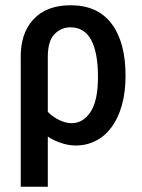

<svg xmlns="http://www.w3.org/2000/svg" viewBox="-20 -557 540 731"><path d="M59 -330Q56 -427 106 -482Q156 -537 249 -537Q352 -537 405 -466.5Q458 -396 458 -269Q458 -206 444 -156.5Q430 -107 405 -73Q380 -39 345 -21Q310 -3 268 -3Q241 -3 211.5 -13Q182 -23 162 -37V154H59ZM353 -264Q353 -357 327 -405Q301 -453 248 -453Q213 -453 187.5 -427Q162 -401 162 -340V-131Q182 -111 206.5 -99.5Q231 -88 253 -88Q296 -88 324.5 -130.5Q353 -173 353 -264Z"/></svg>

Font: D2Coding ligature
Style: Bold
Weight: 700
Monospace: yes
Designer: Yong-Rak Park; Jeong-Hwan Yoon; Sang-Min Lee;
Foundry: NHN Corporation
Version: Version 1.3.2; Build 20180524